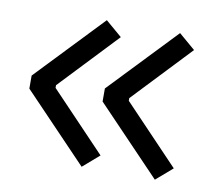

<svg xmlns="http://www.w3.org/2000/svg" viewBox="-61 -570 707 624"><g transform="rotate(10 293.0 -258.5)"><path d="M245.6 -16.1 34.2 -236.8V-279.8L243.7 -499.5L297.9 -453.1L117.7 -262.7V-253.9L299.8 -63ZM487.3 -16.1 275.9 -236.8V-279.8L485.4 -499.5L539.6 -453.1L359.4 -262.7V-253.9L541.5 -63Z"/></g></svg>

Font: Cascadia Code NF SemiLight
Style: Regular
Weight: 350
Monospace: yes
Designer: Aaron Bell
Foundry: Saja Typeworks
Version: Version 2404.023; ttfautohint (v1.8.4)